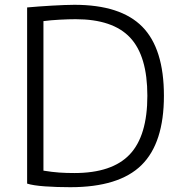

<svg xmlns="http://www.w3.org/2000/svg" viewBox="-20 -769 757 800"><path d="M273 11Q216 11 167 7.5Q118 4 93 -4V-738Q115 -740 142 -742Q169 -744 195.5 -745.5Q222 -747 247 -748Q272 -749 290 -749Q483 -749 573 -657.5Q663 -566 663 -370Q663 -173 569.5 -81Q476 11 273 11ZM290 -48Q447 -48 520.5 -125.5Q594 -203 594 -370Q594 -536 522 -612.5Q450 -689 295 -689Q267 -689 229 -687Q191 -685 161 -681V-58Q180 -55 196 -53Q212 -51 227 -50Q242 -49 257.5 -48.5Q273 -48 290 -48Z"/></svg>

Font: Encode Sans Normal
Style: Light
Weight: 300
Designer: Pablo Impallari, Andres Torresi
Foundry: Pablo Impallari, Andres Torresi
Version: Version 1.000; ttfautohint (v1.00) -l 8 -r 50 -G 200 -x 14 -